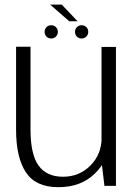

<svg xmlns="http://www.w3.org/2000/svg" viewBox="-20 -792 583 818"><path d="M425 0H474V-592H412.5V-103.5ZM110 -593H48.5V-239Q48.5 -121.5 90.2 -58Q132 5.5 228.5 5.5Q324.5 5.5 383.8 -52.2Q443 -110 443 -179L413 -206Q413 -135 365.5 -87Q318 -39 248.5 -39Q178.5 -39 144.2 -86.8Q110 -134.5 110 -240.5ZM198.5 -628Q210 -628 218.2 -636.2Q226.5 -644.5 226.5 -656Q226.5 -668.5 218.2 -676.5Q210 -684.5 198.5 -684.5Q186 -684.5 178 -676.5Q170 -668.5 170 -656Q170 -644.5 178 -636.2Q186 -628 198.5 -628ZM327.5 -628Q339.5 -628 347.8 -636.2Q356 -644.5 356 -656Q356 -668.5 347.8 -676.5Q339.5 -684.5 327.5 -684.5Q316 -684.5 307.8 -676.5Q299.5 -668.5 299.5 -656Q299.5 -644.5 307.5 -636.2Q315.5 -628 327.5 -628ZM275 -701.5H310.5L243 -772.5H193.5Z"/></svg>

Font: Anybody Thin Light
Style: Regular
Weight: 300
Version: Version 1.113;gftools[0.9.25]